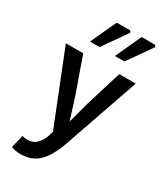

<svg xmlns="http://www.w3.org/2000/svg" viewBox="-231 -832 956 1121"><g transform="rotate(30 247.5 -271.0)"><path d="M106 202Q86 202 70.5 199Q55 196 42 190L64 104Q74 107 82 108Q90 109 98 109Q137 109 160.5 85Q184 61 196 25L205 -6L12 -491H129L214 -250Q225 -218 235.5 -182.5Q246 -147 257 -112H261Q270 -146 279.5 -181.5Q289 -217 298 -250L372 -491H483L305 22Q285 77 259 117.5Q233 158 196 180Q159 202 106 202ZM129 -570 209 -744H300L307 -732L193 -570ZM297 -570 377 -744H468L475 -732L361 -570Z"/></g></svg>

Font: Source Sans 3 SemiBold
Style: Regular
Weight: 600
Designer: Paul D. Hunt
Foundry: Adobe
Version: Version 3.046;hotconv 1.0.118;makeotfexe 2.5.65603